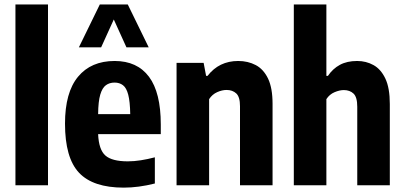

<svg xmlns="http://www.w3.org/2000/svg" viewBox="-20 -828 1808 858"><path d="M49 0V-808H194.5V0Z M533 10.5Q396 10.5 333.2 -56Q270.5 -122.5 270.5 -275.5Q270.5 -415 328.8 -485.2Q387 -555.5 492.5 -555.5Q593 -555.5 645.8 -485Q698.5 -414.5 698.5 -271.5V-228.5H418.5Q421.5 -159 451 -133Q480.5 -107 551 -107Q579.5 -107 609.5 -111.8Q639.5 -116.5 672 -125V-8Q599 10.5 533 10.5ZM492 -459Q469.5 -459 453.2 -447.2Q437 -435.5 428 -405Q419 -374.5 418.5 -318H562Q561 -374.5 553 -405Q545 -435.5 529.5 -447.2Q514 -459 492 -459ZM332.5 -616.5 426 -808H551L644.5 -616.5H545L488.5 -741L432 -616.5Z M769 0V-547H890L901 -489H907.5Q959 -555.5 1044.5 -555.5Q1088 -555.5 1122.8 -537.2Q1157.5 -519 1177.8 -477Q1198 -435 1198 -364V0H1052.5V-353.5Q1052.5 -395 1035.8 -410.5Q1019 -426 992.5 -426Q972.5 -426 950.5 -416.2Q928.5 -406.5 914.5 -385V0Z M1293 0V-808H1438.5V-489H1445.5Q1467 -521 1498.8 -538.2Q1530.5 -555.5 1576 -555.5Q1616 -555.5 1649 -537.2Q1682 -519 1702 -477Q1722 -435 1722 -363V0H1576.5V-351Q1576.5 -394 1559.8 -409.8Q1543 -425.5 1516.5 -425.5Q1497.5 -425.5 1475 -416Q1452.5 -406.5 1438.5 -385V0Z"/></svg>

Font: Encode Sans Condensed Condensed
Style: Bold
Weight: 700
Width: 3
Designer: Multiple Designers
Foundry: Impallari Type
Version: Version 3.000; ttfautohint (v1.8.3) -l 8 -r 50 -G 200 -x 14 